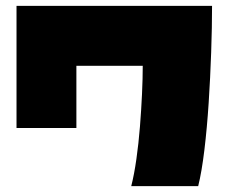

<svg xmlns="http://www.w3.org/2000/svg" viewBox="-20 -586 775 651"><path d="M652 45H425Q435 6 442.5 -47Q450 -100 454.5 -156.5Q459 -213 461.5 -267Q464 -321 464 -363H239V-152H36V-566H699Q699 -495 696 -408.5Q693 -322 687.5 -237Q682 -152 673 -77.5Q664 -3 652 45Z"/></svg>

Font: ChangwonDangamAsac Bold
Style: Regular
Weight: 700
Designer: Choi Chi-young, Lee Youngbeen, Kim Jungjin, Yoon Jihee, Han Dohee
Foundry: YoonDesign Inc.
Version: Version 1.010;Build 20210623